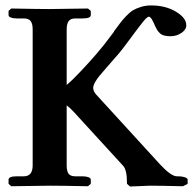

<svg xmlns="http://www.w3.org/2000/svg" viewBox="-20 -678 704 700"><path d="M223.1 -75.2Q223.1 -53.7 230.2 -44.4Q237.3 -35.2 254.9 -35.2H280.8Q293.5 -35.2 302.2 -32Q311 -28.8 311 -22.9V-7.8L300.8 1Q201.2 -1 163.1 -1L21 1L11.2 -7.8V-22.9Q11.2 -35.2 41 -35.2H66.9Q99.1 -35.2 99.1 -75.2V-570.8Q99.1 -591.8 91.6 -601.3Q84 -610.8 66.9 -610.8H41Q28.3 -610.8 19.8 -614Q11.2 -617.2 11.2 -623V-638.2L21 -647Q121.1 -645 159.2 -645L300.8 -647L311 -638.2V-623Q311 -610.8 280.8 -610.8H254.9Q237.3 -610.8 230.2 -600.8Q223.1 -590.8 223.1 -570.8V-368.2Q225.6 -370.6 233.4 -377.4Q241.2 -384.3 246.1 -389.2Q306.6 -449.7 358.9 -514.2L396 -563H395L418 -593.8Q425.3 -604 439.5 -618.9Q453.6 -633.8 465.1 -640.6Q476.6 -647.5 493.9 -652.8Q511.2 -658.2 530.8 -658.2Q583.5 -658.2 621.3 -635.5Q659.2 -612.8 659.2 -585.9Q659.2 -569.8 641.4 -557.9Q623.5 -545.9 602.1 -545.9Q587.9 -545.9 578.1 -548.6Q568.4 -551.3 562 -557.9Q555.7 -564.5 553.2 -568.4Q550.8 -572.3 545.9 -582Q531.7 -617.2 522.9 -617.2Q516.6 -617.2 501.7 -598.9Q486.8 -580.6 457 -540Q425.8 -497.6 414.1 -483.9Q410.6 -479.5 367.2 -430.2L341.8 -400.4Q335 -392.6 327.4 -379.6Q319.8 -366.7 319.8 -357.9Q319.8 -346.2 329.1 -335L564 -78.1Q604 -35.2 625 -35.2H631.8Q643.6 -35.2 653.8 -31.7Q664.1 -28.3 664.1 -22.9V-7.8L647 1Q564.9 -1 525.9 -1L454.1 2L442.9 -7.8V-11.2Q442.9 -58.1 429.2 -73.2L249 -270Q232.9 -287.1 223.1 -293.9Z"/></svg>

Font: Linux Libertine G
Style: Semibold
Weight: 600
Designer: Philipp H. Poll
Foundry: Philipp H. Poll
Version: Version 5.1.1